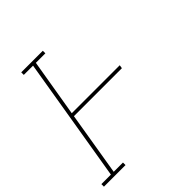

<svg xmlns="http://www.w3.org/2000/svg" viewBox="-216 -874 1013 1013"><g transform="rotate(-45 291.0 -367.5)"><path d="M-18 0V-19H53L169 -716H100V-735H261V-716H190L136 -394H494L491 -375H133L74 -19H143V0Z"/></g></svg>

Font: Iosevka Slab Thin Extended
Style: Italic
Weight: 100
Width: 7
Italic angle: -9°
Monospace: yes
Designer: Belleve Invis
Foundry: Belleve Invis
Version: Version 11.1.0; ttfautohint (v1.8.3)